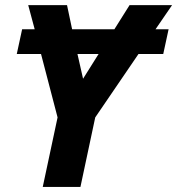

<svg xmlns="http://www.w3.org/2000/svg" viewBox="-20 -734 696 754"><path d="M147.9 0 206.1 -272.9 141.1 -522H45.9L66.9 -619.1H116.2L90.8 -713.9H243.2L263.2 -619.1H429.2L488.8 -713.9H655.8L590.8 -619.1H642.1L621.1 -522H523.9L354 -272.9L295.9 0ZM306.2 -424.8 367.2 -522H284.2Z"/></svg>

Font: Open Sans
Style: Bold Italic
Weight: 700
Italic angle: -12°
Designer: Monotype Design Team
Foundry: Monotype Imaging Inc.
Version: Version 3.003; ttfautohint (v1.8.4)